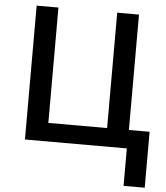

<svg xmlns="http://www.w3.org/2000/svg" viewBox="-60 -767 880 1020"><g transform="rotate(5 380.0 -257.0)"><path d="M639.6 -98.6H750V199.7H637.2V0H93.8V-713.9H210V-98.6H523.4V-713.9H639.6Z"/></g></svg>

Font: Viking Open Sans Light
Style: Bold
Weight: 600
Foundry: Ascender Corporation
Version: Version 2.001